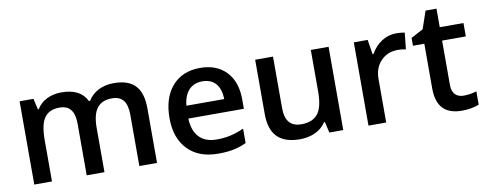

<svg xmlns="http://www.w3.org/2000/svg" viewBox="-59 -938 3108 1226"><g transform="rotate(-10 1495.5 -325.0)"><path d="M537.1 -286.1C537.1 -401.4 576.7 -456.1 666 -456.1C732.4 -456.1 763.2 -415.5 763.2 -333V0H877.9V-352.1C877.9 -485.4 821.8 -549.8 692.9 -549.8C618.2 -549.8 557.6 -518.1 525.9 -464.8H518.1C491.2 -521.5 436 -549.8 353 -549.8C284.7 -549.8 223.6 -520.5 193.8 -469.2H188L171.9 -540H82V0H196.8V-269C196.8 -335.9 207 -384.3 228 -413.1C248.5 -441.9 280.8 -456.1 325.2 -456.1C391.6 -456.1 421.9 -415.5 421.9 -333V0H537.1Z M1273.9 9.8C1347.7 9.8 1400.9 0 1457 -26.9V-120.1C1394 -92.3 1343.3 -81.1 1279.3 -81.1C1182.1 -81.1 1127.4 -139.2 1124 -244.1H1483.9V-306.2C1483.9 -381.8 1463.4 -441.4 1421.9 -484.9C1380.4 -528.3 1324.2 -549.8 1252.9 -549.8C1176.3 -549.8 1115.7 -524.4 1071.8 -474.1C1027.8 -423.8 1005.9 -354.5 1005.9 -266.1C1005.9 -180.2 1029.8 -112.8 1077.1 -64C1124.5 -14.6 1189.9 9.8 1273.9 9.8ZM1252.9 -462.9C1325.7 -462.9 1369.6 -416.5 1371.1 -327.1H1126C1134.3 -415.5 1180.2 -462.9 1252.9 -462.9Z M2085.4 0V-540H1970.2V-271C1970.2 -203.1 1959 -155.3 1936.5 -126.5C1913.6 -97.7 1878.4 -83 1830.1 -83C1757.8 -83 1725.1 -124.5 1725.1 -207V-540H1609.4V-187C1609.4 -54.7 1673.3 9.8 1804.2 9.8C1879.9 9.8 1941.4 -20.5 1973.1 -70.8H1979L1995.1 0Z M2522.9 -549.8C2456.5 -549.8 2395.5 -509.3 2359.9 -444.8H2354L2338.9 -540H2249V0H2363.8V-282.2C2363.8 -330.1 2377.9 -369.1 2406.7 -398.9C2435.1 -428.7 2472.2 -443.8 2518.1 -443.8C2535.6 -443.8 2552.7 -441.9 2568.8 -438L2580.1 -544.9C2564.9 -548.3 2545.9 -549.8 2522.9 -549.8Z M2881.3 -83C2836.4 -83 2806.2 -108.9 2806.2 -164.1V-453.1H2960V-540H2806.2V-660.2H2735.4L2696.3 -545.9L2617.2 -503.9V-453.1H2690.9V-162.1C2690.9 -47.4 2745.1 9.8 2854 9.8C2897 9.8 2939.9 1.5 2965.3 -9.8V-96.2C2937.5 -87.4 2909.2 -83 2881.3 -83Z"/></g></svg>

Font: Samim Medium
Style: Regular
Weight: 500
Foundry: DejaVu fonts team - Redesigned by Saber Rastikerdar
Version: Version 4.0.5